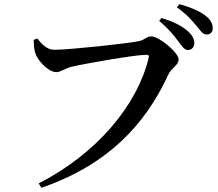

<svg xmlns="http://www.w3.org/2000/svg" viewBox="-20 -849 1040 918"><path d="M165 28 178 49C490 -59 672 -247 785 -493C800 -526 834 -536 834 -565C834 -597 742 -675 703 -675C680 -675 676 -659 642 -652C591 -641 310 -611 240 -611C204 -611 180 -638 158 -665L141 -658C142 -631 143 -614 149 -594C159 -562 210 -504 249 -504C270 -504 294 -523 319 -529C376 -543 623 -587 680 -587C689 -587 694 -584 691 -573C637 -347 444 -115 165 28ZM878 -610C897 -610 909 -624 909 -642C909 -662 901 -679 878 -700C849 -726 806 -747 752 -763L741 -749C786 -712 812 -679 832 -652C850 -628 862 -610 878 -610ZM968 -684C986 -684 997 -695 997 -714C997 -736 987 -756 960 -776C933 -796 891 -815 837 -829L826 -814C877 -777 898 -750 918 -727C939 -702 949 -684 968 -684Z"/></svg>

Font: GenKiMin2 TW SB
Style: Regular
Weight: 600
Version: Version 2.100;PS 2.1;hotconv 16.6.51;makeotf.lib2.5.65220 DE